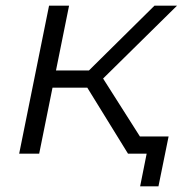

<svg xmlns="http://www.w3.org/2000/svg" viewBox="-20 -545 668 681"><path d="M434 0 273 -261 332 -288 515 0ZM48 0 154 -525H225L119 0ZM145 -234 156 -295H325L314 -234ZM334 -255 265 -265 528 -525H608ZM477 116 504 -19 519 0H434L446 -61H578L542 116Z"/></svg>

Font: MOST Montserrat
Style: Italic
Weight: 400
Italic angle: -11.3°
Designer: Julieta Ulanovsky
Foundry: Julieta Ulanovsky
Version: Version 8.000;March 11, 2024;FontCreator 15.0.0.2926 64-bit